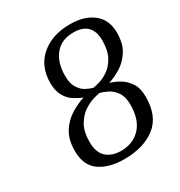

<svg xmlns="http://www.w3.org/2000/svg" viewBox="-160 -770 833 891"><g transform="rotate(-30 256.5 -324.5)"><path d="M513 -516Q513 -458 489.5 -421Q466 -384 432 -363Q398 -342 365 -332Q390 -325 416.5 -309.5Q443 -294 461.5 -266Q480 -238 480 -192Q480 -87 416.5 -38.5Q353 10 250 10Q169 10 119 -25Q69 -60 69 -139Q69 -199 94 -238Q119 -277 156 -299.5Q193 -322 228 -333Q206 -341 182.5 -356Q159 -371 143.5 -398.5Q128 -426 128 -468Q128 -557 187.5 -608Q247 -659 343 -659Q420 -659 466.5 -622Q513 -585 513 -516ZM204 -462Q204 -422 218.5 -398.5Q233 -375 253.5 -364Q274 -353 290 -349Q300 -350 323.5 -356.5Q347 -363 373 -380.5Q399 -398 417.5 -431.5Q436 -465 436 -519Q436 -618 337 -618Q273 -618 238.5 -575.5Q204 -533 204 -462ZM400 -196Q400 -238 383 -262.5Q366 -287 343 -298.5Q320 -310 302 -314Q293 -313 268.5 -306Q244 -299 216.5 -281Q189 -263 169 -229Q149 -195 149 -139Q149 -84 178 -57.5Q207 -31 256 -31Q321 -31 360.5 -73.5Q400 -116 400 -196Z"/></g></svg>

Font: Arsenal SC
Style: Italic
Weight: 400
Italic angle: -9.10001°
Designer: Andrij Shevchenko
Foundry: Stairsfor
Version: Version 2.001; ttfautohint (v1.8.4.7-5d5b)